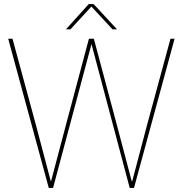

<svg xmlns="http://www.w3.org/2000/svg" viewBox="-20 -917 892 937"><path d="M20 -728H41L154 -312L228 -32H229L303 -312L414 -728H438L549 -312L623 -32H625L699 -312L812 -728H832L634 0H613L427 -700H426L239 0H218ZM302 -774 413 -897H437L551 -774H529L426 -885L324 -774Z"/></svg>

Font: Murecho Thin
Style: Regular
Weight: 100
Designer: Neil Summerour
Foundry: Positype
Version: Version 1.010